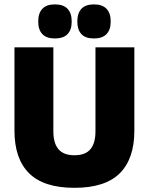

<svg xmlns="http://www.w3.org/2000/svg" viewBox="-20 -860 694 896"><path d="M327.5 16.5Q184.5 16.5 116 -51.2Q47.5 -119 47.5 -250V-639H229V-247.5Q229 -191.5 253 -163.5Q277 -135.5 327.5 -135.5Q378 -135.5 401.8 -163.5Q425.5 -191.5 425.5 -247.5V-639H607V-250Q607 -119 538.8 -51.2Q470.5 16.5 327.5 16.5ZM236 -680.5Q197 -680.5 177.8 -700.8Q158.5 -721 158.5 -757.5V-761.5Q158.5 -798.5 177.8 -819Q197 -839.5 236 -839.5Q276 -839.5 295.2 -819Q314.5 -798.5 314.5 -761.5V-757.5Q314.5 -721 295.2 -700.8Q276 -680.5 236 -680.5ZM418.5 -680.5Q379 -680.5 360 -700.8Q341 -721 341 -757.5V-761.5Q341 -798.5 360 -819Q379 -839.5 418.5 -839.5Q457.5 -839.5 477 -819Q496.5 -798.5 496.5 -761.5V-757.5Q496.5 -721 477 -700.8Q457.5 -680.5 418.5 -680.5Z"/></svg>

Font: Anek Gurmukhi Medium ExtraBold
Style: Regular
Weight: 800
Version: Version 1.003